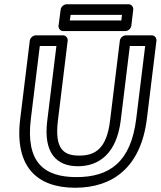

<svg xmlns="http://www.w3.org/2000/svg" viewBox="-20 -845 755 902"><path d="M125 -287 167 -629H245L202 -278C183 -127 245 -64 346 -64C448 -64 528 -127 547 -278L590 -629H662L620 -287C595 -83 494 -13 339 -13C185 -13 100 -84 125 -287ZM75 -287C47 -60 155 37 333 37C512 37 642 -61 670 -287L715 -654C716 -665 708 -679 693 -679H571C560 -679 545 -669 543 -654L497 -278C481 -145 426 -114 352 -114C279 -114 236 -145 252 -278L298 -654C299 -665 291 -679 276 -679H148C137 -679 122 -669 120 -654ZM308 -749 312 -775H553L550 -749ZM255 -724C254 -713 262 -699 277 -699H569C580 -699 595 -709 597 -724L606 -800C607 -811 599 -825 584 -825H293C282 -825 267 -815 265 -800Z"/></svg>

Font: Falling Sky
Style: ExtOuObl
Weight: 400
Designer: Paul D. Hunt
Foundry: Adobe Systems Incorporated
Version: Version 1.02